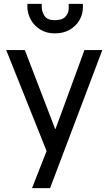

<svg xmlns="http://www.w3.org/2000/svg" viewBox="-20 -778 559 989"><path d="M145 191 220 0 12 -520H108L264 -114H266L312 -239L415 -520H507L238 191ZM262 -606Q220 -606 188 -625.5Q156 -645 138.5 -677Q121 -709 121 -744V-758H195V-742Q195 -718 209.5 -696Q224 -674 262 -674Q301 -674 317.5 -692.5Q334 -711 334 -735V-758H407V-740Q407 -705 389.5 -674.5Q372 -644 339.5 -625Q307 -606 262 -606Z"/></svg>

Font: Liter
Style: Regular
Weight: 400
Designer: Anton Skugarov
Foundry: skugi
Version: Version 1.004; ttfautohint (v1.8.4.7-5d5b)